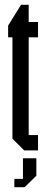

<svg xmlns="http://www.w3.org/2000/svg" viewBox="-20 -629 197 803"><path d="M81 0 32 -49V-473H14V-522L68 -609H100V-537H139V-473H100V-64H139V0ZM83 154H40V119H76V33H132V106Z"/></svg>

Font: Commune Nuit Debout
Style: Regular
Weight: 400
Designer: Sébastien Marchal
Foundry: Sébastien Marchal
Version: Version 1.003;PS 1.3;hotconv 1.0.88;makeotf.lib2.5.647800